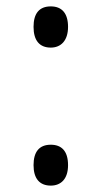

<svg xmlns="http://www.w3.org/2000/svg" viewBox="-20 -567 318 601"><path d="M139 -418C170 -418 193 -439 193 -483C193 -525 174 -547 139 -547C103 -547 85 -525 85 -483C85 -440 104 -418 139 -418ZM139 14C170 14 193 -6 193 -50C193 -95 172 -114 139 -114C103 -114 85 -92 85 -50C85 -8 104 14 139 14Z"/></svg>

Font: Noto Sans Gurmukhi UI ExtraCondensed
Style: Regular
Weight: 400
Width: 2
Designer: Jelle Bosma - Monotype Design Team
Foundry: Monotype Imaging Inc.
Version: Version 2.004